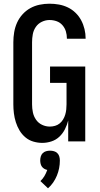

<svg xmlns="http://www.w3.org/2000/svg" viewBox="-20 -763 540 1036"><path d="M208 8Q184 8 160 1Q136 -6 117 -22Q98 -38 85.5 -59Q73 -80 65.5 -103.5Q58 -127 55 -151.5Q52 -176 52 -200V-535Q52 -562 56.5 -589Q61 -616 72 -640.5Q83 -665 101.5 -685.5Q120 -706 143.5 -719Q167 -732 193.5 -737.5Q220 -743 247 -743Q273 -743 298 -738.5Q323 -734 346 -723Q369 -712 387.5 -694Q406 -676 418 -653.5Q430 -631 436 -606Q442 -581 442 -556V-554H341V-555Q341 -575 335.5 -593.5Q330 -612 317 -627Q304 -642 285.5 -648.5Q267 -655 247 -655Q226 -655 206 -645.5Q186 -636 173.5 -618Q161 -600 157 -578.5Q153 -557 153 -535V-200Q153 -178 157.5 -156.5Q162 -135 174.5 -117Q187 -99 207 -89.5Q227 -80 249 -80Q263 -80 277 -84Q291 -88 302 -97Q313 -106 320.5 -118.5Q328 -131 332 -144.5Q336 -158 337.5 -172Q339 -186 339 -200V-316H250V-404H440V0H348V-113Q342 -89 330.5 -66Q319 -43 300.5 -25.5Q282 -8 257.5 0Q233 8 208 8ZM239 253 198 214Q211 202 220 186.5Q229 171 235 154Q226 152 218.5 147.5Q211 143 206 136Q201 129 199 120Q197 111 197 103Q197 92 200 81.5Q203 71 210.5 63.5Q218 56 228.5 53Q239 50 250 50Q261 50 271.5 53Q282 56 289.5 63.5Q297 71 300 81.5Q303 92 303 103Q303 124 299 144.5Q295 165 287 184.5Q279 204 267 221.5Q255 239 239 253Z"/></svg>

Font: Iosevka Custom Semibold
Style: Regular
Weight: 600
Designer: Belleve Invis
Foundry: Belleve Invis
Version: Version 27.0.2; ttfautohint (v1.8.4)